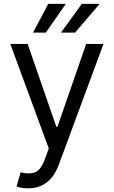

<svg xmlns="http://www.w3.org/2000/svg" viewBox="-20 -776 597 1007"><path d="M127.8 211.6Q106.5 211.6 89.8 208.3Q73.2 204.9 66.8 201.7L88.1 127.8Q133.9 139.6 164.6 127.3Q195.3 115.1 217.3 54L235.8 2.8L34.1 -545.5H125L275.6 -110.8H281.2L431.8 -545.5H522.7L288.4 88.1Q242.2 211.6 127.8 211.6ZM299.7 -605.1 409.1 -755.7H502.8L373.6 -605.1ZM153.4 -605.1 233 -755.7H325.3L220.2 -605.1Z"/></svg>

Font: Inter UI
Style: Regular
Weight: 400
Designer: Rasmus Andersson
Foundry: rsms
Version: 3.2;8d6f07862